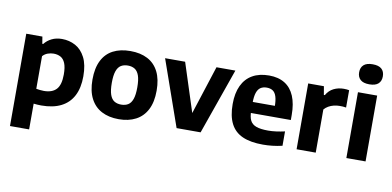

<svg xmlns="http://www.w3.org/2000/svg" viewBox="-88 -1072 3210 1571"><g transform="rotate(10 1517.0 -286.5)"><path d="M59.5 220V-547H193.5L203 -488.5H210.5Q234 -519 270.8 -537.2Q307.5 -555.5 356 -555.5Q416.5 -555.5 467.5 -528Q518.5 -500.5 549.2 -440.8Q580 -381 580 -284Q580 -188.5 546.2 -123Q512.5 -57.5 446.2 -23.8Q380 10 282 10Q265.5 10 249.2 8.8Q233 7.5 218.5 6V220ZM282 -111Q351 -111 385.5 -148Q420 -185 420 -271.5Q420 -331.5 406 -365Q392 -398.5 367 -412Q342 -425.5 309 -425.5Q284.5 -425.5 260.2 -416.8Q236 -408 218.5 -388.5V-117.5Q232 -115 249 -113Q266 -111 282 -111Z M924.5 10.5Q842.5 10.5 782.8 -20.8Q723 -52 690.5 -114.8Q658 -177.5 658 -272Q658 -367.5 689.8 -430.5Q721.5 -493.5 781.2 -524.5Q841 -555.5 924.5 -555.5Q1008 -555.5 1067.8 -524.2Q1127.5 -493 1159.2 -430.2Q1191 -367.5 1191 -273Q1191 -178 1158.5 -115Q1126 -52 1066.2 -20.8Q1006.5 10.5 924.5 10.5ZM924.5 -110.5Q958 -110.5 981.8 -125Q1005.5 -139.5 1018 -174.8Q1030.5 -210 1030.5 -271.5Q1030.5 -334.5 1018 -370Q1005.5 -405.5 981.8 -420.2Q958 -435 924.5 -435Q891 -435 867.2 -420.5Q843.5 -406 831 -370.8Q818.5 -335.5 818.5 -273.5Q818.5 -210.5 831 -175Q843.5 -139.5 867.2 -125Q891 -110.5 924.5 -110.5Z M1405 0 1213 -547H1379.5L1515.5 -126H1504L1640 -547H1797L1604.5 0Z M2123 10.5Q2020 10.5 1953.5 -19Q1887 -48.5 1854.8 -111.5Q1822.5 -174.5 1822.5 -274Q1822.5 -364.5 1852.2 -427.5Q1882 -490.5 1938.8 -523Q1995.5 -555.5 2076.5 -555.5Q2154 -555.5 2207 -522.8Q2260 -490 2287 -426Q2314 -362 2314 -269V-227.5H1913.5V-319H2191L2165.5 -309.5Q2165.5 -363.5 2155.5 -395.5Q2145.5 -427.5 2125.2 -441Q2105 -454.5 2075 -454.5Q2044.5 -454.5 2023.8 -441Q2003 -427.5 1992.2 -395.8Q1981.5 -364 1981.5 -310V-246Q1981.5 -195.5 1996.2 -165.8Q2011 -136 2046.8 -123Q2082.5 -110 2145.5 -110Q2177.5 -110 2212.8 -114.8Q2248 -119.5 2283.5 -127.5V-8Q2240 2 2200.8 6.2Q2161.5 10.5 2123 10.5Z M2402 0V-547H2532.5L2544.5 -476.5H2552.5Q2575.5 -517 2613.5 -535.8Q2651.5 -554.5 2697 -554.5Q2709.5 -554.5 2721 -553.5Q2732.5 -552.5 2741.5 -550.5V-406.5Q2729 -409 2714.8 -409.8Q2700.5 -410.5 2687.5 -410.5Q2664 -410.5 2640 -404.8Q2616 -399 2595.5 -387.2Q2575 -375.5 2561 -358.5V0Z M2815.5 0V-547H2975V0ZM2895 -626.5Q2845 -626.5 2820.8 -648.5Q2796.5 -670.5 2796.5 -709.5Q2796.5 -749.5 2820.8 -771.2Q2845 -793 2895 -793Q2945.5 -793 2969.5 -771.2Q2993.5 -749.5 2993.5 -709.5Q2993.5 -670.5 2969.5 -648.5Q2945.5 -626.5 2895 -626.5Z"/></g></svg>

Font: Encode Sans Condensed Thin
Style: Bold
Weight: 700
Version: Version 3.002